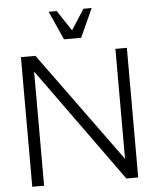

<svg xmlns="http://www.w3.org/2000/svg" viewBox="-60 -952 811 1002"><g transform="rotate(-5 346.0 -451.0)"><path d="M390 -752H300L233 -902H275L346 -795L415 -902H458ZM68 0V-679H144L563 -103V-285V-679H623V0H561L130 -598V-406V0Z"/></g></svg>

Font: Pavanam
Style: Regular
Weight: 400
Designer: Tharique Azeez
Foundry: Tharique Azeez
Version: Version 1.86; ttfautohint (v1.3) -l 8 -r 50 -G 200 -x 14 -D 